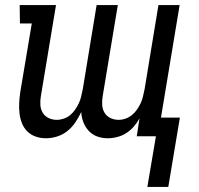

<svg xmlns="http://www.w3.org/2000/svg" viewBox="-20 -540 790 761"><path d="M564 201 598 0H522L533 -71Q524 -54 510.5 -38.5Q497 -23 480.5 -12.5Q464 -2 445 3Q426 8 407 8Q385 8 365.5 1Q346 -6 332 -21Q318 -36 310.5 -55.5Q303 -75 302 -96Q292 -75 279 -55.5Q266 -36 247.5 -21Q229 -6 206.5 1Q184 8 162 8Q141 8 122 1.5Q103 -5 89 -18.5Q75 -32 67.5 -50.5Q60 -69 57.5 -89.5Q55 -110 56 -131Q57 -152 60 -173L106 -447H59L58 -520H202L142 -159Q139 -141 140 -124Q141 -107 149.5 -93Q158 -79 173 -72Q188 -65 205 -65Q219 -65 233.5 -70Q248 -75 259 -84.5Q270 -94 278.5 -106.5Q287 -119 293 -132Q299 -145 302 -159Q305 -173 308 -186L363 -520H447L387 -159Q384 -141 385 -124Q386 -107 394.5 -93Q403 -79 418 -72Q433 -65 450 -65Q464 -65 478 -70Q492 -75 503.5 -84.5Q515 -94 523.5 -106.5Q532 -119 538 -132Q544 -145 547 -159Q550 -173 553 -186L608 -520H692L618 -74H693L647 201Z"/></svg>

Font: Iosevka Etoile
Style: Italic
Weight: 400
Italic angle: -9°
Designer: Belleve Invis
Foundry: Belleve Invis
Version: Version 22.1.2; ttfautohint (v1.8.4)